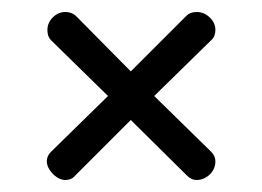

<svg xmlns="http://www.w3.org/2000/svg" viewBox="-20 -435 437 320"><path d="M89 -135Q82 -135 75 -139.5Q68 -144 63 -151.5Q58 -159 58 -166Q58 -175 65 -182L160 -275L65 -368Q59 -374 59 -385Q59 -397 68 -406Q77 -415 89 -415Q99 -415 106 -409L198 -316L291 -409Q297 -415 308 -415Q320 -415 329.5 -406Q339 -397 339 -385Q339 -374 332 -368L237 -275L332 -182Q339 -175 339 -166Q339 -158 335 -151Q331 -144 323.5 -139.5Q316 -135 308 -135Q299 -135 292 -142L198 -235L105 -142Q99 -135 89 -135Z"/></svg>

Font: Dosis
Style: Regular
Weight: 400
Designer: EdgarTolentino, PabloImpallari, IginoMarini
Foundry: EdgarTolentino, PabloImpallari, IginoMarini
Version: Version 3.001; ttfautohint (v1.8.2)